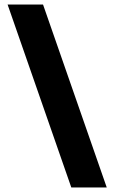

<svg xmlns="http://www.w3.org/2000/svg" viewBox="-20 -797 503 844"><path d="M449.2 27H293.4L13.4 -777H169.2Z"/></svg>

Font: Unbounded Variable
Style: Regular
Weight: 400
Designer: Luke Prowse, Jean-Baptiste Morizot, Fátima Lázaro, Florian Runge
Foundry: NaN
Version: Version 1.600;FEAKit 1.0